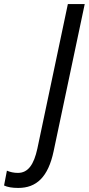

<svg xmlns="http://www.w3.org/2000/svg" viewBox="-170 -734 437 945"><path d="M-80 191C9 191 67 138 94 10L247 -714H164L14 -3C-3 75 -31 117 -82 117C-101 117 -120 113 -136 106L-150 179C-133 187 -110 191 -80 191Z"/></svg>

Font: Noto Sans Condensed
Style: Italic
Weight: 400
Width: 3
Italic angle: -12°
Designer: Monotype Design Team
Foundry: Monotype Imaging Inc.
Version: Version 2.013